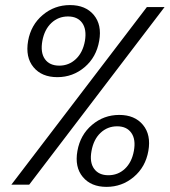

<svg xmlns="http://www.w3.org/2000/svg" viewBox="-20 -728 672 757"><path d="M90.8 -566.9Q102.1 -629.9 148.4 -668.9Q194.8 -708 255.9 -708Q317.4 -708 349.9 -668.9Q382.3 -629.9 371.1 -566.9Q359.9 -502.4 313.5 -463.1Q267.1 -423.8 206.1 -423.8Q144.5 -423.8 112.1 -463.1Q79.6 -502.4 90.8 -566.9ZM248 -663.1Q210 -663.1 182.6 -637.5Q155.3 -611.8 147 -566.9Q138.7 -521 157 -495.1Q175.3 -469.2 213.9 -469.2Q251.5 -469.2 279.1 -495.1Q306.6 -521 314.9 -566.9Q322.3 -612.3 304 -637.7Q285.6 -663.1 248 -663.1ZM24.9 0 559.1 -700.2H628.9L95.2 0ZM306.4 -30.3Q273.9 -69.3 285.2 -132.8Q296.4 -196.3 342.8 -235.6Q389.2 -274.9 450.2 -274.9Q511.2 -274.9 543.7 -235.6Q576.2 -196.3 564.9 -132.8Q553.7 -69.3 507.3 -30.3Q460.9 8.8 399.9 8.8Q338.9 8.8 306.4 -30.3ZM441.9 -230Q403.8 -230 376.5 -204.3Q349.1 -178.7 340.8 -132.8Q332.5 -87.9 351.1 -62.5Q369.6 -37.1 407.2 -37.1Q445.3 -37.1 472.4 -62.5Q499.5 -87.9 507.8 -132.8Q516.1 -178.2 497.8 -204.1Q479.5 -230 441.9 -230Z"/></svg>

Font: SVN-Poppins Light
Style: Italic
Weight: 300
Italic angle: -10°
Designer: Ninad Kale (Devanagari), Jonny Pinhorn (Latin)
Foundry: Indian Type Foundry
Version: Version 3.002 2017